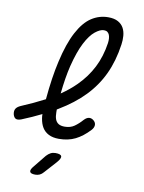

<svg xmlns="http://www.w3.org/2000/svg" viewBox="-139 -811 843 1122"><g transform="rotate(10 282.0 -250.0)"><path d="M429 -75Q389 -32 346.5 -11Q304 10 249 10Q213 10 188.5 -2.5Q164 -15 150.5 -37Q137 -59 132 -91Q130 -103 130 -116Q76 -89 14 -64Q-7 -56 -18.5 -61.5Q-30 -67 -35 -86Q-39 -106 -31.5 -118.5Q-24 -131 -4 -140Q72 -172 135 -205Q147 -338 169 -433Q194 -544 230.5 -612.5Q267 -681 312.5 -710.5Q358 -740 411 -740Q447 -740 469.5 -727.5Q492 -715 503 -694.5Q514 -674 516 -648Q518 -622 514 -596Q500 -497 463.5 -419Q427 -341 366 -278Q305 -215 218 -163L208 -157V-141Q208 -116 214 -99.5Q220 -83 233.5 -74.5Q247 -66 270 -66Q304 -66 327.5 -82.5Q351 -99 373 -124Q388 -140 402.5 -141.5Q417 -143 430 -132Q444 -120 443 -104.5Q442 -89 429 -75ZM214 -253Q264 -287 303 -326Q357 -380 390 -445Q423 -510 435 -591Q437 -606 436 -619Q435 -632 431 -641Q427 -650 419.5 -655.5Q412 -661 399 -661Q377 -661 347.5 -637.5Q318 -614 290.5 -560.5Q263 -507 241 -419Q224 -349 214 -253ZM133 194 192 121Q204 108 216.5 101.5Q229 95 245 95Q276 95 280.5 107.5Q285 120 262 146L198 217Q188 229 176 234.5Q164 240 150 240Q122 240 118 228Q114 216 133 194Z"/></g></svg>

Font: Maple Mono NL Light
Style: Italic
Weight: 300
Italic angle: -10°
Monospace: yes
Designer: subframe7536
Version: Version 7.000